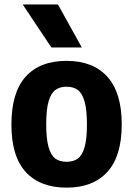

<svg xmlns="http://www.w3.org/2000/svg" viewBox="-20 -828 595 858"><path d="M31 -271Q31 -415 94.8 -485.5Q158.5 -556 277.5 -556Q396 -556 460 -484.8Q524 -413.5 524 -272.5Q524 -130.5 460 -60Q396 10.5 277.5 10.5Q159 10.5 95 -59.5Q31 -129.5 31 -271ZM368.5 -271Q368.5 -337 358 -374Q347.5 -411 327.8 -425.8Q308 -440.5 277.5 -440.5Q247 -440.5 227.2 -425.8Q207.5 -411 197 -374.5Q186.5 -338 186.5 -273Q186.5 -207.5 197 -170.8Q207.5 -134 227 -119.5Q246.5 -105 277.5 -105Q308.5 -105 328 -119.5Q347.5 -134 358 -170.2Q368.5 -206.5 368.5 -271ZM209.5 -616 81.5 -808H239L345.5 -616Z"/></svg>

Font: Encode Sans Semi Condensed
Style: Bold
Weight: 700
Width: 4
Designer: Multiple Designers
Foundry: Impallari Type
Version: Version 2.000